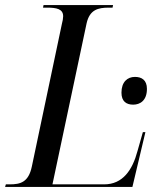

<svg xmlns="http://www.w3.org/2000/svg" viewBox="-42 -734 637 754"><path d="M-22 0H478L529 -215H519L498 -141C478 -66 440 -10 367 -10H164L298 -642C310 -696 343 -704 385 -704H400L402 -714H129L127 -704H143C180 -704 206 -699 206 -670C206 -663 204 -650 201 -640L83 -80C70 -18 38 -10 -4 -10H-19ZM481 -323C508 -323 535 -339 535 -385C535 -420 514 -432 488 -432C458 -432 435 -412 435 -370C435 -336 454 -323 481 -323Z"/></svg>

Font: Noto Serif Display SemiCondensed
Style: Italic
Weight: 400
Width: 4
Italic angle: -12°
Designer: Monotype Design Team
Foundry: Monotype Imaging Inc.
Version: Version 2.009